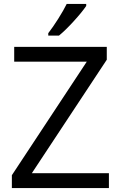

<svg xmlns="http://www.w3.org/2000/svg" viewBox="-20 -951 611 971"><path d="M530.8 0H40V-64.9L418.9 -639.2H51.8V-713.9H520V-648.9L141.1 -75.2H530.8ZM224.1 -783.2Q247.6 -813.5 274.7 -856.4Q301.8 -899.4 317.4 -931.2H416V-920.9Q394.5 -889.2 352.1 -842.8Q309.6 -796.4 278.3 -771H224.1Z"/></svg>

Font: Open Sans ACDW
Style: acdw
Weight: 400
Foundry: Ascender Corporation
Version: Version 1.10